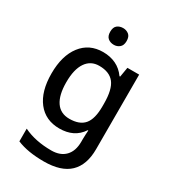

<svg xmlns="http://www.w3.org/2000/svg" viewBox="-232 -860 1084 1217"><g transform="rotate(30 310.0 -252.0)"><path d="M269 -549Q321 -549 363 -529Q405 -509 434 -468H439L451 -539H537V7Q537 122 475.5 181Q414 240 288 240Q230 240 181 232Q132 224 91 207V114Q177 156 294 156Q360 156 396 118.5Q432 81 432 13V-5Q432 -18 433 -39.5Q434 -61 435 -71H431Q403 -29 362.5 -9.5Q322 10 269 10Q167 10 109.5 -63.5Q52 -137 52 -268Q52 -398 110 -473.5Q168 -549 269 -549ZM291 -461Q229 -461 195 -411Q161 -361 161 -267Q161 -173 194.5 -124Q228 -75 293 -75Q367 -75 401.5 -115.5Q436 -156 436 -248V-268Q436 -372 401 -416.5Q366 -461 291 -461ZM303 -744Q326 -744 344 -730Q362 -716 362 -683Q362 -651 344 -636.5Q326 -622 303 -622Q277 -622 259.5 -636.5Q242 -651 242 -683Q242 -716 259.5 -730Q277 -744 303 -744Z"/></g></svg>

Font: Noto Sans Tangsa Medium
Style: Regular
Weight: 500
Version: Version 1.504